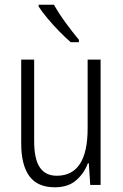

<svg xmlns="http://www.w3.org/2000/svg" viewBox="-20 -785 521 815"><path d="M407 -532V0H363L357 -92H353Q337 -49 303 -19.5Q269 10 213 10Q139 10 104.5 -37.5Q70 -85 70 -176V-532H125V-186Q125 -110 149 -74.5Q173 -39 221 -39Q352 -39 352 -240V-532ZM209 -765Q229 -729 259 -688Q289 -647 315 -616V-606H280Q258 -625 232 -651.5Q206 -678 182.5 -706Q159 -734 144 -757V-765Z"/></svg>

Font: Noto Sans Devanagari UI Condensed Light
Style: Regular
Weight: 300
Width: 3
Designer: Jelle Bosma - Monotype Design Team
Foundry: Monotype Imaging Inc.
Version: Version 2.004; ttfautohint (v1.8.4.7-5d5b)